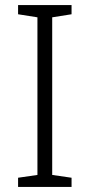

<svg xmlns="http://www.w3.org/2000/svg" viewBox="-20 -734 351 754"><path d="M261 0V-36L185 -47V-666L261 -678V-714H51V-678L127 -666V-47L51 -36V0Z"/></svg>

Font: Noto Sans Gurmukhi Light
Style: Regular
Weight: 300
Designer: Jelle Bosma - Monotype Design Team
Foundry: Monotype Imaging Inc.
Version: Version 2.004